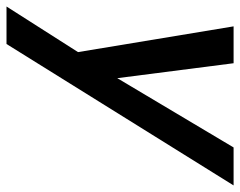

<svg xmlns="http://www.w3.org/2000/svg" viewBox="-94 -434 738 590"><g transform="rotate(90 275.0 -139.0)"><path d="M0 210 140.1 -9.8 61 -487.8H174.3L220.2 -130.4L433.1 -487.8H549.8L115.2 210Z"/></g></svg>

Font: Acari Sans SemiBold
Style: Italic
Weight: 600
Italic angle: -13°
Designer: Alfredo Marco Pradil and Stefan Peev
Foundry: Hanken Design Co.
Version: Version 1.045;January 11, 2019;FontCreator 11.5.0.2425 64-bi